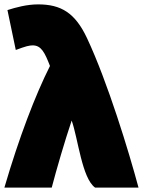

<svg xmlns="http://www.w3.org/2000/svg" viewBox="-49 -826 652 876"><path d="M-29 30H187C209 -54 246 -181 278 -276C307 -195 325 -12 385 30H583C539 -134 442 -452 348 -652C294 -767 230 -806 125 -806C73 -806 23 -792 -15 -780L23 -598C45 -606 61 -612 73 -615C85 -618 93 -619 100 -619C139 -619 155 -587 179 -525C112 -392 38 -199 -29 30Z"/></svg>

Font: Repo ExtraBlack
Style: Regular
Weight: 400
Designer: Stefan Peev
Foundry: Context Ltd
Version: Version 001.502